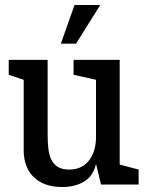

<svg xmlns="http://www.w3.org/2000/svg" viewBox="-20 -740 589 770"><path d="M229 10Q189 10 160 -1.5Q131 -13 112 -33Q93 -53 84 -79.5Q75 -106 75 -136V-420L15 -440V-500H171V-202Q171 -170 174 -143.5Q177 -117 186.5 -98.5Q196 -80 213 -70Q230 -60 257 -60Q286 -60 306.5 -71Q327 -82 340 -100.5Q353 -119 359 -142Q365 -165 365 -189V-420L275 -440V-500H460V-80L536 -60V0H385L365 -83Q355 -36 319 -13Q283 10 229 10ZM279 -720H382L285 -565H224Z"/></svg>

Font: Hermeneus One
Style: Regular
Weight: 400
Designer: Rodrigo Fuenzalida, Pablo Impallari
Foundry: Pablo Impallari, Rodrigo Fuenzalida
Version: Version 1.002; ttfautohint (v0.93) -l 8 -r 50 -G 200 -x 14 -